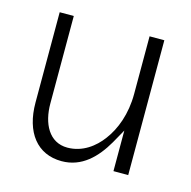

<svg xmlns="http://www.w3.org/2000/svg" viewBox="-71 -487 549 553"><g transform="rotate(15 203.5 -210.5)"><path d="M42 -148C42 -59 85 -4 158 -4C218 -4 258 -45 287 -95L310 -136V-15H354V-417H310V-245C310 -185 291 -136 266 -103C244 -73 209 -46 164 -46C109 -46 84 -97 84 -156V-417H42Z"/></g></svg>

Font: Charger Sport
Style: HLNrw
Weight: 100
Designer: Jasper
Foundry: Cannot Into Space Fonts
Version: Version 1.1